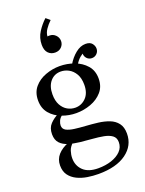

<svg xmlns="http://www.w3.org/2000/svg" viewBox="-190 -882 926 1230"><g transform="rotate(-20 273.5 -267.5)"><path d="M261 -475Q312 -475 360 -457.5Q408 -440 439 -404.5Q470 -369 470 -315Q470 -261 439 -225.5Q408 -190 360 -172.5Q312 -155 261 -155Q212 -155 164.5 -172.5Q117 -190 87 -225.5Q57 -261 57 -315Q57 -369 87 -404.5Q117 -440 164.5 -457.5Q212 -475 261 -475ZM267 -190Q309 -190 339.5 -221Q370 -252 370 -309Q370 -354 353 -383Q336 -412 310 -426Q284 -440 256 -440Q212 -440 184.5 -407.5Q157 -375 157 -320Q157 -276 173 -247Q189 -218 214 -204Q239 -190 267 -190ZM138 -115Q138 -91 158.5 -80Q179 -69 213.5 -64.5Q248 -60 288.5 -57.5Q329 -55 370 -50Q411 -45 445 -32Q479 -19 499.5 7.5Q520 34 520 78Q520 160 451.5 210Q383 260 261 260Q224 260 186 254Q148 248 116.5 232.5Q85 217 66 191Q47 165 47 125Q47 83 73.5 53Q100 23 149 4L176 13Q152 34 144 59Q136 84 136 108Q136 159 170.5 192Q205 225 272 225Q322 225 362.5 211.5Q403 198 427.5 173Q452 148 452 112Q452 82 431 66.5Q410 51 375.5 44.5Q341 38 300 35Q259 32 218 27.5Q177 23 142.5 12.5Q108 2 87.5 -20Q67 -42 67 -81Q67 -124 91.5 -149.5Q116 -175 149 -191L172 -176Q153 -163 145.5 -145.5Q138 -128 138 -115ZM340 -457Q364 -498 397.5 -525Q431 -552 466 -552Q496 -552 509.5 -535.5Q523 -519 523 -500Q523 -480 509 -466Q495 -452 475 -452Q455 -452 441.5 -466Q428 -480 428 -500Q428 -508 433.5 -518Q439 -528 445 -534L444 -507Q428 -502 408 -485Q388 -468 370 -436ZM266 -566Q238 -566 219.5 -585Q201 -604 201 -642Q201 -689 226 -728Q251 -767 282 -795L309 -772Q287 -751 271 -727.5Q255 -704 254 -680Q259 -681 262 -681Q265 -681 269 -681Q292 -681 309 -664Q326 -647 326 -623Q326 -600 309.5 -583Q293 -566 266 -566Z"/></g></svg>

Font: Brygada 1918 Medium
Style: Regular
Weight: 500
Designer: Mateusz Machalski | Borys Kosmynka | Przemek Hoffer
Foundry: NIEPODLEGLA 2018
Version: Version 3.006